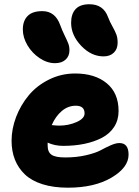

<svg xmlns="http://www.w3.org/2000/svg" viewBox="-20 -869 651 899"><path d="M464.8 -605Q407.2 -605 360.1 -654.5Q313 -704.1 313 -762.2Q313 -803.7 334 -826.4Q355 -849.1 398.9 -849.1Q463.9 -849.1 485.8 -789.1Q494.1 -767.1 506.6 -745.1Q519 -723.1 524.9 -707.3Q530.8 -691.4 530.8 -668.9Q530.8 -639.6 512.9 -622.3Q495.1 -605 464.8 -605ZM237.8 -573.2Q200.7 -573.2 165.3 -596.9Q129.9 -620.6 108.4 -657.2Q86.9 -693.8 86.9 -731Q86.9 -771.5 109.4 -794.2Q131.8 -816.9 178.2 -816.9Q238.8 -816.9 262.2 -751Q271 -726.6 282.7 -702.9Q294.4 -679.2 299.8 -665Q305.2 -650.9 305.2 -633.8Q305.2 -606 286.9 -589.6Q268.6 -573.2 237.8 -573.2ZM297.9 9.8Q230.5 9.8 179.2 -6.3Q127.9 -22.5 96.7 -52.2Q65.4 -82 49.8 -121.6Q34.2 -161.1 34.2 -210Q34.2 -265.6 55.4 -321.3Q76.7 -377 114.3 -422.4Q151.9 -467.8 209 -496.3Q266.1 -524.9 332 -524.9Q424.3 -524.9 479.7 -479.2Q535.2 -433.6 535.2 -349.1Q535.2 -307.1 514.6 -275.1Q494.1 -243.2 457.8 -224.1Q421.4 -205.1 375.7 -195.6Q330.1 -186 275.9 -186Q235.8 -186 203.1 -201.2V-187Q203.1 -157.2 221.2 -144.5Q239.3 -131.8 285.2 -131.8Q338.9 -131.8 383.5 -142.3Q428.2 -152.8 451.4 -165.5Q474.6 -178.2 498.3 -188.7Q522 -199.2 539.1 -199.2Q582 -199.2 582 -145Q582 -84.5 502.2 -37.4Q422.4 9.8 297.9 9.8ZM335 -374Q298.8 -374 269.5 -349.4Q240.2 -324.7 222.2 -283.2Q246.6 -280.8 256.8 -280.8Q300.8 -280.8 338.4 -297.4Q376 -314 376 -337.9Q376 -374 335 -374Z"/></svg>

Font: Shantell Sans Normal
Style: Regular
Weight: 800
Designer: Stephen Nixon, Anya Danilova, Shantell Martin
Foundry: Arrow Type
Version: Version 1.006;[559af2be0]